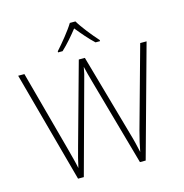

<svg xmlns="http://www.w3.org/2000/svg" viewBox="-132 -1070 1145 1193"><g transform="rotate(-15 440.5 -474.0)"><path d="M460 -948H424C399 -906 343 -838 306 -797V-790H335C372 -824 412 -871 441 -908C471 -871 510 -824 547 -790H576V-797C539 -838 484 -906 460 -948ZM855 -714H814L669 -191C654 -136 647 -102 639 -60C630 -101 622 -137 606 -191L458 -714H419L275 -194C260 -142 251 -104 242 -63C234 -104 223 -140 210 -192L69 -714H29L223 0H260L417 -576C426 -606 432 -631 437 -662C444 -629 453 -601 464 -559L621 0H658Z"/></g></svg>

Font: Noto Sans Sinhala UI ExtraLight
Style: Regular
Weight: 200
Designer: Jelle Bosma - Monotype Design Team
Foundry: Monotype Imaging Inc.
Version: Version 2.006